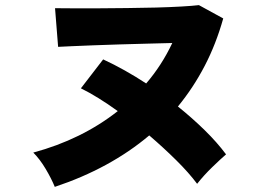

<svg xmlns="http://www.w3.org/2000/svg" viewBox="-20 -727 1040 750"><path d="M194 3Q181 -29 158.5 -67Q136 -105 110 -131Q299 -182 440 -293Q361 -350 296 -382L383 -495Q467 -456 551 -401Q612 -472 653 -559Q609 -558 555.5 -556.5Q502 -555 447.5 -553.5Q393 -552 344.5 -550Q296 -548 259.5 -546.5Q223 -545 207 -544L195 -695Q220 -695 264 -694.5Q308 -694 363 -694.5Q418 -695 476.5 -695.5Q535 -696 589.5 -697.5Q644 -699 688 -701.5Q732 -704 757 -707L852 -655Q824 -555 779.5 -469.5Q735 -384 675 -311Q731 -266 779.5 -218.5Q828 -171 863 -124Q842 -106 809 -74Q776 -42 750 -9Q718 -52 668.5 -101Q619 -150 563 -198Q410 -69 194 3Z"/></svg>

Font: Zen Kaku Gothic New Black
Style: Regular
Weight: 900
Designer: Yoshimichi Ohira
Foundry: Positype
Version: Version 1.001